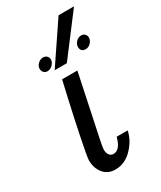

<svg xmlns="http://www.w3.org/2000/svg" viewBox="-181 -759 702 835"><g transform="rotate(-30 170.0 -341.5)"><path d="M61 -81.1Q61 -96.2 79.6 -187Q98.1 -277.8 117.2 -361.8L136.2 -444.8H212.9L147.9 -136.2Q140.1 -96.2 140.1 -90.8Q140.1 -71.8 147.9 -61.8Q155.8 -51.8 168 -51.8Q202.1 -51.8 216.8 -109.9H272Q263.2 -64.9 226.6 -26.9Q189.9 11.2 142.1 11.2Q104 11.2 82.5 -15.4Q61 -42 61 -81.1ZM74.2 -533.2Q74.2 -546.4 85.7 -557.6Q97.2 -568.8 111.8 -568.8Q123 -568.8 130.1 -561.5Q137.2 -554.2 137.2 -543.9Q137.2 -530.8 125.5 -518.8Q113.8 -506.8 99.1 -506.8Q87.9 -506.8 81.1 -514.4Q74.2 -522 74.2 -533.2ZM127.9 -495.1 262.2 -693.8H339.8L189 -495.1ZM266.1 -532.2Q266.1 -545.4 277.1 -557.1Q288.1 -568.8 303.2 -568.8Q314.5 -568.8 321.3 -561.5Q328.1 -554.2 328.1 -543.9Q328.1 -530.8 317.1 -518.8Q306.2 -506.8 291 -506.8Q266.1 -507.3 266.1 -532.2Z"/></g></svg>

Font: CMU Sans Serif
Style: Oblique
Weight: 500
Italic angle: -12°
Version: Version 0.7.0